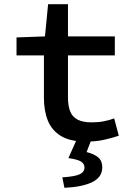

<svg xmlns="http://www.w3.org/2000/svg" viewBox="-20 -665 640 918"><path d="M391 12Q316 12 272 -14.5Q228 -41 209 -88Q190 -135 190 -197V-400H59V-486L195 -491L210 -645H305V-491H529V-400H305V-198Q305 -158 316 -131.5Q327 -105 352 -92.5Q377 -80 418 -80Q450 -80 476 -85Q502 -90 526 -99L548 -16Q515 -5 477 3.5Q439 12 391 12ZM288 233 278 183Q339 179 361.5 168Q384 157 384 136Q384 118 367.5 107.5Q351 97 307 91L352 -10H422L394 62Q430 71 449.5 87.5Q469 104 469 135Q469 182 421.5 205.5Q374 229 288 233Z"/></svg>

Font: Source Code Pro ExtraLight SemiBold
Style: Regular
Weight: 600
Monospace: yes
Version: Version 1.018;hotconv 1.0.116;makeotfexe 2.5.65601